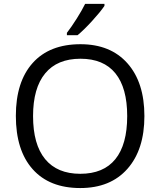

<svg xmlns="http://www.w3.org/2000/svg" viewBox="-20 -951 819 981"><path d="M717.8 -357.9Q717.8 -186.5 631.1 -88.4Q544.4 9.8 390.1 9.8Q232.4 9.8 146.7 -86.7Q61 -183.1 61 -358.9Q61 -533.2 147 -629.2Q232.9 -725.1 391.1 -725.1Q544.9 -725.1 631.3 -627.4Q717.8 -529.8 717.8 -357.9ZM148.9 -357.9Q148.9 -212.9 210.7 -137.9Q272.5 -63 390.1 -63Q508.8 -63 569.3 -137.7Q629.9 -212.4 629.9 -357.9Q629.9 -502 569.6 -576.4Q509.3 -650.9 391.1 -650.9Q272.5 -650.9 210.7 -575.9Q148.9 -501 148.9 -357.9ZM321.8 -783.2Q345.2 -813.5 372.3 -856.4Q399.4 -899.4 415 -931.2H513.7V-920.9Q492.2 -889.2 449.7 -842.8Q407.2 -796.4 376 -771H321.8Z"/></svg>

Font: Open Sans Y to K
Style: Regular
Weight: 400
Version: Version 1.10